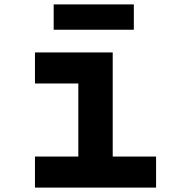

<svg xmlns="http://www.w3.org/2000/svg" viewBox="-20 -851 790 871"><path d="M491.3 -613.1V-140.8H688V0H138.6V-140.8H335.3V-472.3H138.6V-613.1ZM223.5 -831H587.1V-716.1H223.5Z"/></svg>

Font: Martian Mono Custom sWd Rg
Style: Regular
Weight: 400
Width: 6
Monospace: yes
Designer: Alex Havermale
Foundry: Evil Martians
Version: Version 1.000